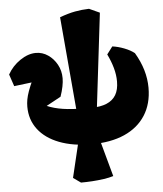

<svg xmlns="http://www.w3.org/2000/svg" viewBox="-66 -765 883 1040"><g transform="rotate(-5 375.5 -245.0)"><path d="M406 20Q306 20 232 -8.5Q158 -37 118 -89.5Q78 -142 78 -213Q78 -232 81.5 -251.5Q85 -271 94 -296.5Q103 -322 120 -358.5Q137 -395 163 -449L156 -347L17 -330L-5 -395Q20 -440 63.5 -469.5Q107 -499 149 -499Q185 -499 215 -478.5Q245 -458 263.5 -424.5Q282 -391 282 -350Q282 -330 277 -305Q272 -280 262 -251L183 -208Q220 -192 268.5 -184.5Q317 -177 385 -177H425Q473 -177 506.5 -191Q540 -205 557 -233.5Q574 -262 574 -307Q574 -343 563.5 -380.5Q553 -418 534 -457L565 -498Q596 -494 629.5 -481Q663 -468 684 -451Q741 -355 741 -258Q741 -171 701 -108.5Q661 -46 586.5 -13Q512 20 406 20ZM332 222 291 193 339 -8 346 -119 297 -680Q343 -697 380.5 -704Q418 -711 457 -712L514 -686L445 -107L452 -6L509 202Q487 209 456 213.5Q425 218 392.5 220Q360 222 332 222Z"/></g></svg>

Font: Eczar ExtraBold
Style: Regular
Weight: 800
Designer: Vaibhav Singh
Foundry: Rosetta Type Foundry
Version: Version 2.000